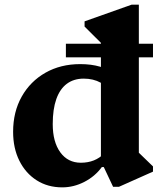

<svg xmlns="http://www.w3.org/2000/svg" viewBox="-20 -785 686 820"><path d="M463 12.8 423.2 -71.6H411V-638.2L454 -559.2L341.2 -671.6V-693.8L542 -765H573V-100.2L530.4 -174L633.4 -74.2V-52L488 12.8ZM246 15.2Q183.8 15.2 136.5 -15Q89.2 -45.2 62.6 -98.7Q36 -152.2 36 -222Q36 -307.2 72.7 -372.4Q109.4 -437.6 174.1 -474.4Q238.8 -511.2 323 -511.2Q416.4 -511.2 471.6 -467.8V-375.4Q441.6 -414.4 410.1 -431.8Q378.6 -449.2 337.8 -449.2Q295 -449.2 265.4 -427.1Q235.8 -405 220.5 -361.8Q205.2 -318.6 205.2 -255.2Q205.2 -179 237.5 -134.5Q269.8 -90 325.4 -90Q355.6 -90 380.6 -99.9Q405.6 -109.8 426 -130.4V-71.6H415Q385.8 -31.6 340.2 -8.2Q294.6 15.2 246 15.2ZM261.4 -540.2V-598.2H633.4V-540.2Z"/></svg>

Font: Platypi Light
Style: Regular
Weight: 300
Designer: David Sargent
Foundry: Bolt Cutter Type
Version: Version 1.200